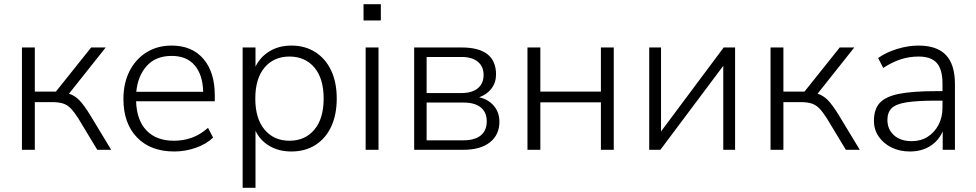

<svg xmlns="http://www.w3.org/2000/svg" viewBox="-20 -710 4628 910"><path d="M84 0V-485H145V-276H245L412 -485H481L307 -266Q335 -257 357 -234Q379 -211 409 -162L507 0H441L351 -149Q332 -179 315.5 -196Q299 -213 278.5 -219.5Q258 -226 227 -226H145V0Z M806 8Q694 8 629.5 -58.5Q565 -125 565 -241Q565 -316 594 -373Q623 -430 674.5 -462Q726 -494 793 -494Q890 -494 944 -431Q998 -368 998 -258V-230H625Q628 -140 674.5 -91.5Q721 -43 804 -43Q849 -43 888.5 -57Q928 -71 966 -104L990 -58Q958 -27 908 -9.5Q858 8 806 8ZM794 -445Q718 -445 675.5 -397.5Q633 -350 626 -275H943Q941 -355 903 -400Q865 -445 794 -445Z M1130 180V-485H1191V-394Q1213 -440 1257.5 -467Q1302 -494 1361 -494Q1426 -494 1474.5 -463Q1523 -432 1549.5 -376Q1576 -320 1576 -243Q1576 -166 1549.5 -109.5Q1523 -53 1474.5 -22.5Q1426 8 1361 8Q1302 8 1257.5 -18Q1213 -44 1191 -90V180ZM1352 -43Q1426 -43 1470 -95.5Q1514 -148 1514 -243Q1514 -338 1470 -390Q1426 -442 1352 -442Q1278 -442 1234 -390Q1190 -338 1190 -243Q1190 -148 1234 -95.5Q1278 -43 1352 -43Z M1703 -613V-690H1785V-613ZM1713 0V-485H1774V0Z M1943 0V-485H2168Q2331 -485 2331 -357Q2331 -319 2309.5 -290.5Q2288 -262 2251 -249Q2295 -239 2321 -208Q2347 -177 2347 -133Q2347 -71 2302 -35.5Q2257 0 2176 0ZM2002 -269H2168Q2217 -269 2244.5 -291.5Q2272 -314 2272 -355Q2272 -395 2244.5 -417.5Q2217 -440 2168 -440H2002ZM2002 -45H2176Q2230 -45 2258.5 -68Q2287 -91 2287 -135Q2287 -178 2258.5 -201Q2230 -224 2176 -224H2002Z M2480 0V-485H2541V-276H2828V-485H2889V0H2828V-225H2541V0Z M3057 0V-485H3113V-87L3410 -485H3464V0H3408V-398L3110 0Z M3632 0V-485H3693V-276H3793L3960 -485H4029L3855 -266Q3883 -257 3905 -234Q3927 -211 3957 -162L4055 0H3989L3899 -149Q3880 -179 3863.5 -196Q3847 -213 3826.5 -219.5Q3806 -226 3775 -226H3693V0Z M4293 8Q4244 8 4205.5 -11Q4167 -30 4144.5 -63Q4122 -96 4122 -137Q4122 -191 4149 -221.5Q4176 -252 4240 -265Q4304 -278 4416 -278H4447V-314Q4447 -381 4420 -411.5Q4393 -442 4334 -442Q4290 -442 4249.5 -429Q4209 -416 4166 -388L4142 -435Q4180 -462 4232 -478Q4284 -494 4333 -494Q4421 -494 4463.5 -449Q4506 -404 4506 -311V0H4448V-87Q4428 -42 4387.5 -17Q4347 8 4293 8ZM4301 -41Q4344 -41 4376.5 -61.5Q4409 -82 4428 -118Q4447 -154 4447 -200V-233H4417Q4327 -233 4276.5 -225Q4226 -217 4206 -197Q4186 -177 4186 -142Q4186 -97 4217 -69Q4248 -41 4301 -41Z"/></svg>

Font: Nunito Sans Light
Style: Regular
Weight: 300
Designer: Vernon Adams
Foundry: Vernon Adams
Version: Version 3.101; ttfautohint (v1.8.4.7-5d5b);gftools[0.9.27]